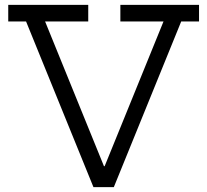

<svg xmlns="http://www.w3.org/2000/svg" viewBox="-20 -772 855 792"><path d="M727.5 -683.5 449.5 0H365.5L87.5 -683.5H14V-752H344V-683.5H166L420 -59L370 -86.5H443L400.5 -59L654.5 -683.5H476.5V-752H801V-683.5Z"/></svg>

Font: Hepta Slab ExtraLight
Style: Regular
Weight: 400
Version: Version 1.102